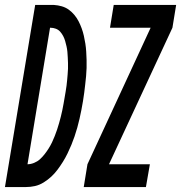

<svg xmlns="http://www.w3.org/2000/svg" viewBox="-61 -755 731 775"><path d="M277 0 292 -92 547 -643H383L398 -735H650L635 -643L379 -92H544L528 0ZM-41 0 81 -735H157Q173 -734 188.5 -729.5Q204 -725 216.5 -716Q229 -707 239 -695Q249 -683 256 -669.5Q263 -656 268.5 -641Q274 -626 277.5 -610.5Q281 -595 283.5 -579Q286 -563 287 -546.5Q288 -530 288.5 -513.5Q289 -497 288.5 -480.5Q288 -464 286.5 -447.5Q285 -431 283 -414.5Q281 -398 279 -381Q277 -364 274 -347Q271 -329 267.5 -311Q264 -293 260 -275.5Q256 -258 251 -240Q246 -222 240 -204.5Q234 -187 227 -170Q220 -153 211.5 -135.5Q203 -118 193 -102Q183 -86 171.5 -70.5Q160 -55 146 -42Q132 -29 115 -18.5Q98 -8 80 -4Q62 0 44 0ZM50 -92Q63 -92 76.5 -97.5Q90 -103 100 -112Q110 -121 119 -132.5Q128 -144 135.5 -156Q143 -168 149 -180.5Q155 -193 160 -206Q165 -219 169.5 -232Q174 -245 177.5 -258Q181 -271 184.5 -284Q188 -297 190.5 -310Q193 -323 195.5 -336Q198 -349 200 -362Q202 -374 204 -385.5Q206 -397 207.5 -408.5Q209 -420 210 -431.5Q211 -443 212 -454.5Q213 -466 213.5 -477.5Q214 -489 213.5 -500.5Q213 -512 212.5 -523.5Q212 -535 211 -546Q210 -557 207.5 -568Q205 -579 202 -589.5Q199 -600 194 -609.5Q189 -619 182 -627Q175 -635 164.5 -639Q154 -643 143 -643H141Z"/></svg>

Font: Iosevka SS04 SmBd Ex Obl
Style: Regular
Weight: 600
Width: 7
Italic angle: -9°
Monospace: yes
Designer: Belleve Invis
Foundry: Belleve Invis
Version: Version 19.0.0; ttfautohint (v1.8.4)